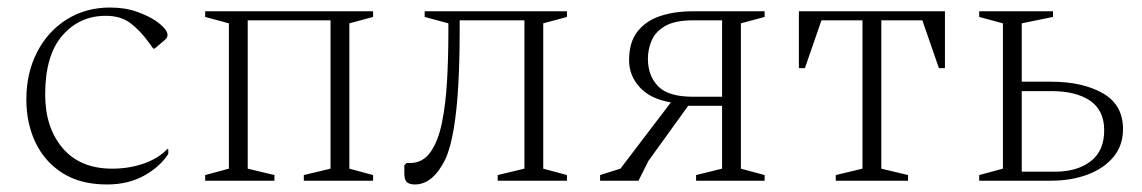

<svg xmlns="http://www.w3.org/2000/svg" viewBox="-20 -480 3033 510"><path d="M264 10Q194 10 146.5 -20Q99 -50 74.5 -101Q50 -152 50 -216Q50 -286 78.5 -341.5Q107 -397 157.5 -428.5Q208 -460 272 -460Q312 -460 343 -449Q374 -438 393 -425Q425 -403 425 -387Q425 -380 418 -374L391 -351H387L374 -369Q352 -399 326.5 -418.5Q301 -438 261 -438Q191 -438 145.5 -385.5Q100 -333 100 -229Q100 -141 146.5 -86.5Q193 -32 278 -32Q324 -32 363 -46Q402 -60 424 -84H427V-71Q404 -36 362 -13Q320 10 264 10Z M588 -418 525 -435V-450H971V-435L908 -418V-32L971 -15V0H787V-15L858 -32V-426H638V-32L709 -15V0H525V-15L588 -32Z M1201 -396Q1201 -322 1197.5 -256.5Q1194 -191 1185.5 -139.5Q1177 -88 1163 -57Q1130 10 1082 10Q1068 10 1061 4Q1054 -2 1054 -19V-41L1060 -47H1069Q1103 -47 1123.5 -76Q1144 -105 1154 -154.5Q1164 -204 1167.5 -266Q1171 -328 1171 -395V-418L1108 -435V-450H1486V-435L1423 -418V-32L1486 -15V0H1302V-15L1373 -32V-426H1201Z M1829 0V-15L1898 -32V-199H1808L1702 -52L1676 0H1574V-15L1628 -32L1762 -208Q1708 -217 1679.5 -248Q1651 -279 1651 -320Q1651 -368 1673.5 -396.5Q1696 -425 1734 -437.5Q1772 -450 1820 -450H2011V-435L1948 -418V-32L2011 -15V0ZM1821 -223H1898V-426H1821Q1773 -426 1747 -411Q1721 -396 1711 -372.5Q1701 -349 1701 -324Q1701 -279 1728 -251Q1755 -223 1821 -223Z M2102 -299V-450H2490V-299H2474L2430 -426H2321V-32L2392 -15V0H2200V-15L2271 -32V-426H2162L2118 -299Z M2772 -263Q2855 -263 2909 -232.5Q2963 -202 2963 -137Q2963 -94 2938 -63.5Q2913 -33 2869.5 -16.5Q2826 0 2771 0H2581V-15L2644 -32V-418L2581 -435V-450H2777V-435L2694 -418V-263ZM2773 -238H2694V-24H2783Q2841 -24 2877 -51.5Q2913 -79 2913 -134Q2913 -187 2875.5 -212.5Q2838 -238 2773 -238Z"/></svg>

Font: Spectral ExtraLight
Style: Regular
Weight: 275
Designer: Jean-Baptiste Levee
Foundry: Production Type
Version: Version 2.001